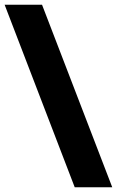

<svg xmlns="http://www.w3.org/2000/svg" viewBox="-25 -731 495 812"><path d="M291 61 -5.4 -710.9H152.8L449.7 61Z"/></svg>

Font: Roboto ExtraBold
Style: Regular
Weight: 800
Designer: Christian Robertson
Foundry: Google
Version: Version 3.009; 2024